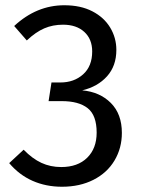

<svg xmlns="http://www.w3.org/2000/svg" viewBox="-20 -699 539 731"><path d="M423 -509Q423 -448 387.5 -408.5Q352 -369 293 -355Q360 -349 402 -307Q444 -265 444 -193Q444 -135 416 -88Q388 -41 336 -14.5Q284 12 216 12Q155 12 104 -10.5Q53 -33 15 -78L70 -129Q103 -95 137.5 -79Q172 -63 213 -63Q276 -63 312 -98.5Q348 -134 348 -194Q348 -260 314 -287Q280 -314 215 -314H165L176 -385H210Q262 -385 296.5 -416Q331 -447 331 -503Q331 -550 301 -577.5Q271 -605 220 -605Q181 -605 148.5 -591Q116 -577 82 -545L34 -600Q119 -679 225 -679Q287 -679 331.5 -656Q376 -633 399.5 -594Q423 -555 423 -509Z"/></svg>

Font: Fira GO
Style: Regular
Weight: 400
Designer: Carrois Corporate
Foundry: Carrois Corporate GbR
Version: Version 0.300